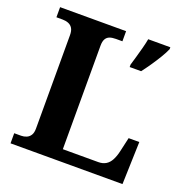

<svg xmlns="http://www.w3.org/2000/svg" viewBox="-128 -830 910 946"><g transform="rotate(20 327.0 -357.0)"><path d="M28 0V-53H64Q79 -53 92 -58.5Q105 -64 113 -76.5Q121 -89 121 -111V-601Q121 -624 113 -637Q105 -650 91 -655.5Q77 -661 60 -661H28V-714H374V-661H340Q320 -661 307 -656Q294 -651 287 -638.5Q280 -626 280 -604V-61H466Q489 -61 505.5 -71Q522 -81 532.5 -101Q543 -121 549 -148L566 -223H622L615 0ZM451 -567Q457 -587 464.5 -613Q472 -639 479 -665.5Q486 -692 490 -714H606V-704Q597 -683 581 -656.5Q565 -630 546.5 -603Q528 -576 511 -554H451Z"/></g></svg>

Font: Noto Serif Khmer
Style: Bold
Weight: 700
Version: Version 2.003